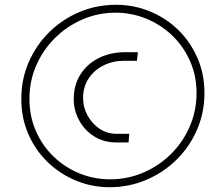

<svg xmlns="http://www.w3.org/2000/svg" viewBox="-20 -743 915 802"><path d="M438 39Q364 39 297.5 11.5Q231 -16 179.5 -65.5Q128 -115 98.5 -182.5Q69 -250 69 -330Q69 -413 100.5 -484.5Q132 -556 186.5 -609.5Q241 -663 312.5 -693Q384 -723 465 -723Q539 -723 606 -695.5Q673 -668 724 -618.5Q775 -569 804.5 -501.5Q834 -434 834 -354Q834 -272 802.5 -200Q771 -128 716 -74.5Q661 -21 589.5 9Q518 39 438 39ZM466 -148Q413 -148 373 -173.5Q333 -199 310.5 -240.5Q288 -282 288 -329Q288 -388 316 -432Q344 -476 392.5 -500.5Q441 -525 504 -525H556L552 -489H497Q451 -489 412 -469.5Q373 -450 350 -415Q327 -380 327 -333Q327 -295 345.5 -261Q364 -227 395.5 -205.5Q427 -184 468 -184H520L517 -148ZM440 6Q513 6 578.5 -22Q644 -50 694 -99.5Q744 -149 772.5 -214.5Q801 -280 801 -355Q801 -427 773.5 -488.5Q746 -550 699 -595Q652 -640 591 -665Q530 -690 463 -690Q390 -690 325 -662Q260 -634 210 -584.5Q160 -535 131.5 -470Q103 -405 103 -330Q103 -257 130 -195.5Q157 -134 204.5 -88.5Q252 -43 312.5 -18.5Q373 6 440 6Z"/></svg>

Font: MuseoModerno Thin ExtraLight
Style: Italic
Weight: 250
Italic angle: -9°
Version: Version 1.003